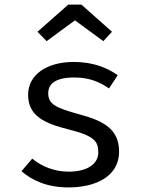

<svg xmlns="http://www.w3.org/2000/svg" viewBox="-20 -809 640 840"><path d="M184 -629 308 -720 432 -629 470 -670 336 -789H279L144 -670ZM280 -58C218 -58 162 -81 121 -115L74 -60C119 -21 184 11 280 11C392 11 501 -33 501 -146C501 -244 433 -280 330 -308C224 -337 191 -353 191 -401C191 -441 221 -470 305 -470C373 -470 418 -449 457 -422L495 -480C450 -512 388 -538 303 -538C184 -538 103 -482 103 -394C103 -302 174 -269 283 -242C395 -214 410 -189 410 -142C410 -91 361 -58 280 -58Z"/></svg>

Font: FiraMono Nerd Font
Style: Regular
Weight: 400
Designer: Carrois Corporate & Edenspiekermann AG
Foundry: Carrois Corporate GbR & Edenspiekermann AG
Version: Version 003.206;Nerd Fonts 3.3.0